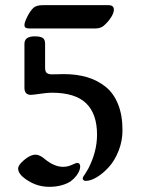

<svg xmlns="http://www.w3.org/2000/svg" viewBox="-20 -705 542 740"><path d="M153.8 -536.1V-444.3Q153.8 -428.2 160.9 -423.3Q168 -418.5 179.2 -418.5Q187.5 -418.5 203.9 -418.9Q220.2 -419.4 225.1 -419.4Q275.4 -419.4 315.7 -407.5Q356 -395.5 387.2 -370.4Q418.5 -345.2 435.3 -302.7Q452.1 -260.3 452.1 -203.1Q452.1 -162.1 437.3 -124.3Q422.4 -86.4 400.1 -61.8Q377.9 -37.1 353.8 -22.5Q329.6 -7.8 310.1 -7.8Q305.2 -7.8 302 -10.5Q298.8 -13.2 298.8 -17.1Q298.8 -20.5 301.5 -24.9Q304.2 -29.3 309.8 -37.6Q315.4 -45.9 319.8 -54.2Q354 -119.6 354 -186Q354 -266.1 312 -306.9Q270 -347.7 179.2 -347.7Q162.6 -347.7 134.5 -343.5Q106.4 -339.4 99.1 -339.4Q74.2 -339.4 74.2 -366.7V-536.1Q74.2 -564.9 113.8 -564.9Q134.3 -564.9 144 -559.3Q153.8 -553.7 153.8 -536.1ZM169.9 15.1Q112.3 15.1 65.9 -24.9Q49.8 -40.5 49.8 -55.2Q49.8 -64.9 62 -78.1Q92.8 -108.9 117.2 -108.9Q133.3 -108.9 152.8 -91.8Q189.5 -62 223.1 -62Q240.7 -62 257.1 -69.6Q273.4 -77.1 276.9 -77.1Q289.1 -77.1 289.1 -63Q289.1 -57.1 286.1 -48.3Q283.2 -39.6 274.7 -28.1Q266.1 -16.6 253.7 -7.3Q241.2 2 219.2 8.5Q197.3 15.1 169.9 15.1ZM346.2 -595.2H95.2Q84 -595.2 79.1 -598.1Q74.2 -601.1 74.2 -608.9Q74.2 -618.7 85.4 -641.1Q96.7 -663.6 108.9 -674.8Q120.1 -685.1 145 -685.1H397.9Q418.9 -685.1 418.9 -668Q418.9 -654.3 407 -636.5Q395 -618.7 378.9 -605Q366.7 -595.2 346.2 -595.2Z"/></svg>

Font: SirinStencil
Style: Regular
Weight: 400
Designer: Olga Karpushina (okarpush@gmail.com)
Foundry: Cyreal (www.cyreal.org)
Version: Version 1.002